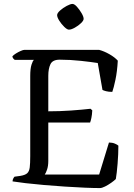

<svg xmlns="http://www.w3.org/2000/svg" viewBox="-20 -958 683 978"><path d="M489 0Q458 0 411.5 -2Q365 -4 311.5 -7.5Q258 -11 205.5 -15.5Q153 -20 110.5 -25Q68 -30 44 -34Q44 -42 47.5 -48.5Q51 -55 54 -58L83 -62Q108 -66 118.5 -75.5Q129 -85 131.5 -105.5Q134 -126 134 -163V-571Q134 -608 140.5 -628.5Q147 -649 153 -653H55Q52 -655 48 -659.5Q44 -664 43 -671Q49 -678 61 -685.5Q73 -693 85.5 -698.5Q98 -704 104 -704H485Q511 -697 538 -681.5Q565 -666 580 -649Q577 -594 568 -551.5Q559 -509 552 -490Q533 -490 520 -493.5Q507 -497 502 -500L478 -637Q447 -642 392.5 -648Q338 -654 284 -654Q248 -654 237 -631Q226 -608 226 -572V-391Q284 -391 341 -395Q398 -399 441 -404L450 -396Q449 -374 445.5 -357.5Q442 -341 439 -334H226V-138Q226 -113 220 -95Q214 -77 208 -69H485L535 -232Q552 -232 565 -226.5Q578 -221 583 -216Q583 -173 579 -124Q575 -75 570 -46Q562 -38 546.5 -27Q531 -16 515 -8Q499 0 489 0ZM331 -807Q322 -807 307.5 -821Q293 -835 282 -852.5Q271 -870 271 -881Q271 -891 286 -904.5Q301 -918 320 -928Q339 -938 349 -938Q359 -938 372 -923.5Q385 -909 395.5 -891Q406 -873 406 -862Q406 -853 392.5 -840Q379 -827 361 -817Q343 -807 331 -807Z"/></svg>

Font: Texturina 72pt Medium
Style: Regular
Weight: 500
Designer: Guillermo Torres Carreño
Foundry: Omnibus-Type
Version: Version 1.002; ttfautohint (v1.8.3)